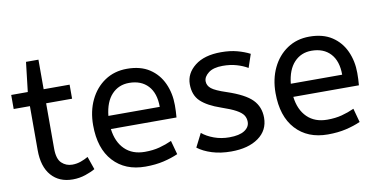

<svg xmlns="http://www.w3.org/2000/svg" viewBox="-67 -851 2068 1049"><g transform="rotate(-10 966.5 -326.5)"><path d="M262 12Q187 12 143.5 -37.5Q100 -87 100 -179V-423H10V-501H102L121 -665H190V-501H334V-423H190V-172Q190 -114 214.5 -91Q239 -68 273 -68Q298 -68 320.5 -76Q343 -84 362 -95L387 -23Q367 -11 333 0.5Q299 12 262 12Z M665 12Q553 12 487.5 -59.5Q422 -131 422 -260Q422 -338 451.5 -399.5Q481 -461 534 -496.5Q587 -532 657 -532Q732 -532 781.5 -499.5Q831 -467 856 -412Q881 -357 881 -291Q881 -256 878 -223H514Q523 -150 565 -109Q607 -68 676 -68Q721 -68 757 -77.5Q793 -87 826 -102L847 -25Q811 -9 766 1.5Q721 12 665 12ZM513 -296H798Q798 -372 760 -413Q722 -454 655 -454Q597 -454 559 -413.5Q521 -373 513 -296Z M1141 12Q1082 12 1034.5 -3Q987 -18 956 -42L994 -117Q1020 -95 1059.5 -80.5Q1099 -66 1144 -66Q1200 -66 1228.5 -84.5Q1257 -103 1257 -132Q1257 -153 1246.5 -169Q1236 -185 1208 -200.5Q1180 -216 1127 -234Q1054 -259 1017.5 -293.5Q981 -328 981 -389Q981 -449 1033.5 -490.5Q1086 -532 1179 -532Q1229 -532 1268 -521.5Q1307 -511 1338 -495L1313 -421Q1286 -437 1251.5 -447Q1217 -457 1175 -457Q1123 -457 1096 -436Q1069 -415 1069 -390Q1069 -366 1090 -349Q1111 -332 1172 -312Q1271 -279 1310 -239Q1349 -199 1349 -139Q1349 -69 1292.5 -28.5Q1236 12 1141 12Z M1677 12Q1565 12 1499.5 -59.5Q1434 -131 1434 -260Q1434 -338 1463.5 -399.5Q1493 -461 1546 -496.5Q1599 -532 1669 -532Q1744 -532 1793.5 -499.5Q1843 -467 1868 -412Q1893 -357 1893 -291Q1893 -256 1890 -223H1526Q1535 -150 1577 -109Q1619 -68 1688 -68Q1733 -68 1769 -77.5Q1805 -87 1838 -102L1859 -25Q1823 -9 1778 1.5Q1733 12 1677 12ZM1525 -296H1810Q1810 -372 1772 -413Q1734 -454 1667 -454Q1609 -454 1571 -413.5Q1533 -373 1525 -296Z"/></g></svg>

Font: ABeeZee
Style: Regular
Weight: 400
Designer: Anja Meiners
Foundry: Anja Meiners
Version: Version 1.003; ttfautohint (v1.8.3)